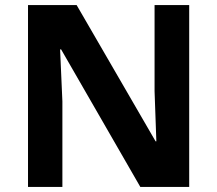

<svg xmlns="http://www.w3.org/2000/svg" viewBox="-20 -734 853 754"><path d="M723 0V-714H587V-376C589 -310 592 -245 594 -179H591L281 -714H90V0H225V-336C222 -404 219 -472 216 -540H220L531 0Z"/></svg>

Font: Noto Sans Javanese
Style: Bold
Weight: 700
Designer: Monotype Design Team
Foundry: Monotype Imaging Inc.
Version: Version 2.005